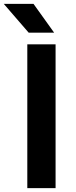

<svg xmlns="http://www.w3.org/2000/svg" viewBox="-56 -968 391 988"><path d="M84.5 0V-740H230V0ZM91.5 -800 -36.5 -948H116.5L222.5 -800Z"/></svg>

Font: Encode Sans SC Expanded SemiBold
Style: Regular
Weight: 600
Width: 7
Designer: Multiple Designers
Foundry: Impallari Type
Version: Version 3.002